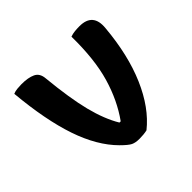

<svg xmlns="http://www.w3.org/2000/svg" viewBox="-137 -705 874 874"><g transform="rotate(-45 300.0 -268.0)"><path d="M98 -546Q141 -546 166.5 -534Q192 -522 195 -487Q209 -344 231.5 -255.5Q254 -167 290 -107H298Q354 -185 384 -287.5Q414 -390 412 -538Q426 -543 441 -544.5Q456 -546 471 -546Q558 -546 549 -456Q535 -296 484 -178Q433 -60 352 5Q330 10 302 10Q277 10 261.5 2.5Q246 -5 217 -34Q145 -106 103 -229.5Q61 -353 44 -538Q55 -543 70.5 -544.5Q86 -546 98 -546Z"/></g></svg>

Font: Recursive Sn Csl St
Style: Bold
Weight: 700
Version: Version 1.079;hotconv 1.0.112;makeotfexe 2.5.65598; ttfautoh